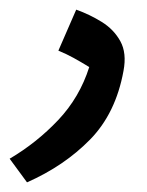

<svg xmlns="http://www.w3.org/2000/svg" viewBox="-20 -216 305 398"><path d="M36 162 0 113Q56 80 100.5 33Q145 -14 165 -77Q147 -88 132.5 -96Q118 -104 101 -111L138 -196Q166 -186 191 -170.5Q216 -155 229.5 -130.5Q243 -106 236 -69Q220 19 166.5 73.5Q113 128 36 162Z"/></svg>

Font: Noto Sans Arabic Cond
Style: Bold
Weight: 700
Width: 3
Designer: Monotype Design Team, Nadine Chahine, Nizar Qandah and Khaled Hosny
Foundry: Monotype Imaging Inc.
Version: Version 2.012; ttfautohint (v1.8.4.7-5d5b)